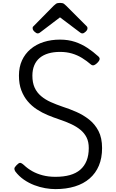

<svg xmlns="http://www.w3.org/2000/svg" viewBox="-20 -1289 804 1328"><path d="M363 19Q330 19 292.5 12.5Q255 6 217 -8.5Q179 -23 145 -46.5Q111 -70 86 -103Q79 -114 79.5 -123Q80 -132 94 -146Q108 -161 117.5 -162.5Q127 -164 146 -147Q171 -123 203 -105Q235 -87 275 -76.5Q315 -66 363 -66Q420 -66 463 -78Q506 -90 535 -115Q564 -140 579 -177.5Q594 -215 594 -265Q594 -308 579 -338Q564 -368 537 -390.5Q510 -413 472.5 -430.5Q435 -448 390 -463Q351 -476 311 -492.5Q271 -509 235 -532.5Q199 -556 171.5 -588.5Q144 -621 127.5 -664.5Q111 -708 111 -766Q111 -825 132 -871Q153 -917 191.5 -949.5Q230 -982 282 -998.5Q334 -1015 395 -1015Q452 -1015 498.5 -999.5Q545 -984 585 -957.5Q625 -931 660 -899Q671 -889 669 -878.5Q667 -868 656 -857Q644 -844 632.5 -839Q621 -834 610 -842Q580 -868 547.5 -888Q515 -908 477.5 -919Q440 -930 395 -930Q350 -930 314.5 -919.5Q279 -909 254.5 -888.5Q230 -868 217 -837Q204 -806 204 -766Q204 -717 219.5 -683Q235 -649 264 -624.5Q293 -600 331 -583Q369 -566 413 -551Q460 -536 508 -515Q556 -494 596.5 -462Q637 -430 661.5 -382.5Q686 -335 686 -265Q686 -196 664 -143.5Q642 -91 600 -54.5Q558 -18 498 0.5Q438 19 363 19ZM241 -1058Q231 -1058 218.5 -1070Q206 -1082 206 -1092Q206 -1095 206 -1099Q206 -1103 212 -1108L351 -1249Q358 -1256 367 -1262.5Q376 -1269 395 -1269Q414 -1269 422.5 -1262.5Q431 -1256 438 -1249L579 -1108Q584 -1103 584.5 -1099Q585 -1095 585 -1092Q585 -1082 572.5 -1070Q560 -1058 550 -1058Q543 -1058 538 -1061.5Q533 -1065 525 -1071L395 -1169L266 -1071Q259 -1065 253 -1061.5Q247 -1058 241 -1058Z"/></svg>

Font: Playwrite ES
Style: Regular
Weight: 400
Designer: Veronika Burian, José Scaglione
Foundry: TypeTogether
Version: Version 1.002